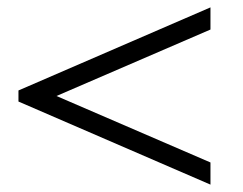

<svg xmlns="http://www.w3.org/2000/svg" viewBox="-20 -595 658 520"><path d="M550 -95 30 -320V-350L550 -575V-515L133 -335L550 -155Z"/></svg>

Font: El Messiri
Style: Regular
Weight: 400
Designer: Mohamed Gaber
Foundry: Kief Type Foundry
Version: Version 2.020